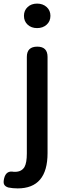

<svg xmlns="http://www.w3.org/2000/svg" viewBox="-61 -809 369 1066"><path d="M37 237Q10 237 -15 232Q-34 226 -39 213Q-43 202 -38 181Q-27 136 16 145Q19 145 22 145Q59 145 75 118Q88 95 88 43V-253V-493Q88 -550 146 -550Q203 -550 203 -493V41Q203 237 37 237ZM145 -653Q113 -653 92.5 -672Q72 -691 72 -721Q72 -751 92.5 -770Q113 -789 145 -789Q177 -789 198 -770Q219 -751 219 -721Q219 -691 198 -672Q177 -653 145 -653Z"/></svg>

Font: GenSenRounded JP M
Style: Regular
Weight: 500
Version: Version 1.501;PS 1;hotconv 16.6.51;makeotf.lib2.5.65220